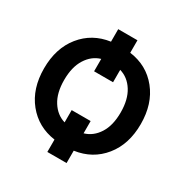

<svg xmlns="http://www.w3.org/2000/svg" viewBox="-206 -995 1211 1259"><g transform="rotate(30 399.0 -365.0)"><path d="M328.1 -125V-217.8H471.7V-125Q536.1 -143.6 575.2 -205.1Q614.3 -266.6 614.3 -364.7Q614.3 -462.9 575.2 -524.9Q536.1 -586.9 471.7 -605.5V-511.7H328.1V-605.5Q264.6 -586.9 225.6 -524.9Q186.5 -462.9 186.5 -364.7Q186.5 -266.6 225.6 -205.1Q264.6 -143.6 328.1 -125ZM472.7 -735.4Q605.5 -717.8 686 -617.7Q766.6 -517.6 766.6 -364.7Q766.6 -211.9 686 -112.3Q605.5 -12.7 472.7 5.9V99.6H327.1V5.9Q195.3 -12.7 114.7 -112.3Q34.2 -211.9 34.2 -364.7Q34.2 -517.6 114.7 -617.2Q195.3 -716.8 327.1 -735.4V-830.1H472.7Z"/></g></svg>

Font: Gen Shin Gothic Bold
Style: Bold
Weight: 700
Designer: [Source Han Sans]
Ryoko NISHIZUKA  (kana & ideographs); Paul D. Hunt (Latin, Greek & Cyrillic); Wenlong ZHANG  (bopomofo
Version: Version 1.002.20150607